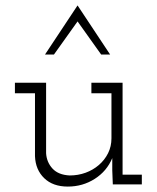

<svg xmlns="http://www.w3.org/2000/svg" viewBox="-20 -680 578 708"><path d="M394 -97Q374 -49 329.5 -20.5Q285 8 230 8Q175 8 143 -23Q111 -54 109 -104V-336H35V-375H150V-115Q152 -82 173.5 -58.5Q195 -35 237 -33Q268 -33 295.5 -43Q323 -53 344.5 -71.5Q366 -90 378.5 -115Q391 -140 391 -170V-336H317V-375H432V-36H503V0H396L394 -52ZM179 -479H146Q176 -524 206 -569.5Q236 -615 266 -660Q296 -615 326 -569.5Q356 -524 386 -479H353Q331 -509 309.5 -540Q288 -571 266 -601Q244 -571 222.5 -540Q201 -509 179 -479Z"/></svg>

Font: Josefin Slab
Style: Regular
Weight: 400
Designer: Santiago Orozco
Foundry: Typemade
Version: Version 2.000